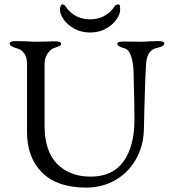

<svg xmlns="http://www.w3.org/2000/svg" viewBox="-20 -840 778 874"><path d="M24 0ZM103 -240V-547Q103 -580 90 -597.5Q77 -615 57 -620Q24 -629 24 -642Q24 -653 53 -653L96 -652Q128 -650 149 -650L197 -651Q209 -652 229 -652Q258 -652 258 -641Q258 -635 251 -631Q244 -627 225 -621Q211 -617 197 -596.5Q183 -576 183 -549V-268Q183 -152 240 -94Q297 -36 393 -36Q493 -36 542.5 -105.5Q592 -175 592 -296Q592 -357 588 -511Q587 -553 577 -583.5Q567 -614 547 -620Q514 -629 514 -640Q514 -651 543 -651L618 -650Q637 -650 665 -652L699 -653Q728 -653 728 -642Q728 -629 695 -622Q648 -613 645 -547Q641 -486 639.5 -422.5Q638 -359 637 -337Q637 -308 635 -250Q633 -174 598 -113.5Q563 -53 504 -19.5Q445 14 372 14Q241 14 172 -54Q103 -122 103 -240ZM253 -796Q253 -806 256 -813Q259 -820 263 -820Q272 -820 279 -810.5Q286 -801 287 -799Q327 -752 390 -752Q453 -752 493 -799Q494 -801 501 -810.5Q508 -820 517 -820Q524 -820 525.5 -814.5Q527 -809 527 -796Q527 -775 509.5 -750.5Q492 -726 461 -709Q430 -692 390 -692Q350 -692 319 -709Q288 -726 270.5 -750.5Q253 -775 253 -796Z"/></svg>

Font: EB Garamond
Style: Regular
Weight: 400
Designer: Georg Duffner and Octavio Pardo
Foundry: Georg Duffner
Version: Version 1.000; ttfautohint (v1.6)